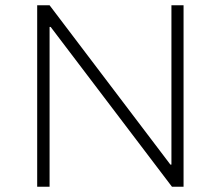

<svg xmlns="http://www.w3.org/2000/svg" viewBox="-20 -708 837 728"><path d="M121 0V-688H168L626 -84H630V-688H676V0H632L172 -606H168V0Z"/></svg>

Font: Saira SemiExpanded ExtraLight
Style: Regular
Weight: 250
Width: 6
Designer: Hector Gatti with collaboration of the Omnibus-Type team
Foundry: Omnibus-Type
Version: Version 1.101